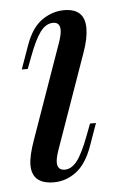

<svg xmlns="http://www.w3.org/2000/svg" viewBox="-45 -562 391 610"><g transform="rotate(-5 151.0 -257.0)"><path d="M166 -466Q166 -491 144 -491Q121 -491 103 -467Q85 -443 65 -389L51 -352H32L58 -425Q78 -482 111.5 -505Q145 -528 182 -528Q248 -528 248 -465Q248 -432 232 -388L125 -85Q117 -61 117 -48Q117 -23 141 -23Q162 -23 180 -46Q198 -69 219 -125L233 -162H252L226 -89Q206 -34 173.5 -10Q141 14 103 14Q33 14 33 -47Q33 -76 51 -126L158 -429Q166 -453 166 -466Z"/></g></svg>

Font: Playfair Display
Style: Italic
Weight: 400
Italic angle: -14°
Designer: Claus Eggers Sørensen
Foundry: Claus Eggers Sørensen
Version: Version 1.200; ttfautohint (v1.6)